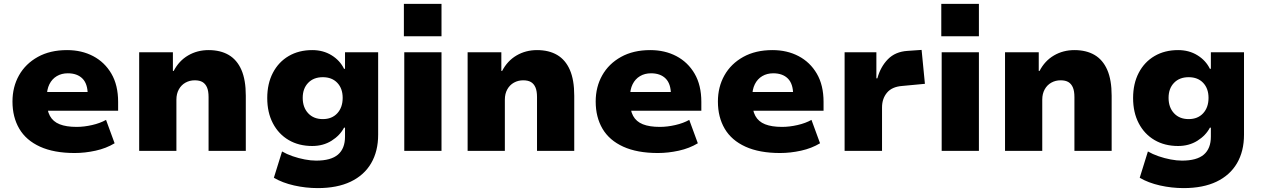

<svg xmlns="http://www.w3.org/2000/svg" viewBox="-20 -774 6469 985"><path d="M363 11Q257 11 185.5 -21.5Q114 -54 79 -113.5Q44 -173 44 -253Q44 -328 77.5 -387.5Q111 -447 174 -482Q237 -517 324 -517Q399 -517 458 -486Q517 -455 551.5 -396Q586 -337 586 -251V-206H197V-302H439L430 -288Q430 -344 403 -371Q376 -398 328 -398Q296 -398 271.5 -383.5Q247 -369 233.5 -342Q220 -315 220 -276V-256Q220 -209 236 -179.5Q252 -150 286 -136.5Q320 -123 373 -123Q411 -123 452.5 -132.5Q494 -142 524 -159L568 -39Q525 -13 470.5 -1Q416 11 363 11Z M694 0V-506H867V-410H871Q898 -462 945 -489.5Q992 -517 1050 -517Q1111 -517 1153.5 -492Q1196 -467 1218.5 -415.5Q1241 -364 1241 -283V0H1050V-276Q1050 -307 1042 -325.5Q1034 -344 1019 -353Q1004 -362 979 -362Q953 -362 931.5 -350Q910 -338 897.5 -315.5Q885 -293 885 -263V0Z M1610 191Q1549 191 1489 177.5Q1429 164 1385 138L1427 3Q1451 17 1481.5 27.5Q1512 38 1543.5 44Q1575 50 1602 50Q1678 50 1714 19Q1750 -12 1750 -73V-119H1745Q1724 -79 1681 -52Q1638 -25 1582 -25Q1513 -25 1461 -55.5Q1409 -86 1380 -141.5Q1351 -197 1351 -271Q1351 -345 1380 -400.5Q1409 -456 1461 -486.5Q1513 -517 1582 -517Q1638 -517 1681 -490.5Q1724 -464 1745 -421H1750V-506H1920V-83Q1920 2 1884 63.5Q1848 125 1779 158Q1710 191 1610 191ZM1636 -163Q1683 -163 1710.5 -193Q1738 -223 1738 -272Q1738 -320 1710.5 -349Q1683 -378 1636 -378Q1589 -378 1561 -349Q1533 -320 1533 -272Q1533 -223 1561 -193Q1589 -163 1636 -163Z M2052 -588V-754H2245V-588ZM2054 0V-506H2245V0Z M2379 0V-506H2552V-410H2556Q2583 -462 2630 -489.5Q2677 -517 2735 -517Q2796 -517 2838.5 -492Q2881 -467 2903.5 -415.5Q2926 -364 2926 -283V0H2735V-276Q2735 -307 2727 -325.5Q2719 -344 2704 -353Q2689 -362 2664 -362Q2638 -362 2616.5 -350Q2595 -338 2582.5 -315.5Q2570 -293 2570 -263V0Z M3355 11Q3249 11 3177.5 -21.5Q3106 -54 3071 -113.5Q3036 -173 3036 -253Q3036 -328 3069.5 -387.5Q3103 -447 3166 -482Q3229 -517 3316 -517Q3391 -517 3450 -486Q3509 -455 3543.5 -396Q3578 -337 3578 -251V-206H3189V-302H3431L3422 -288Q3422 -344 3395 -371Q3368 -398 3320 -398Q3288 -398 3263.5 -383.5Q3239 -369 3225.5 -342Q3212 -315 3212 -276V-256Q3212 -209 3228 -179.5Q3244 -150 3278 -136.5Q3312 -123 3365 -123Q3403 -123 3444.5 -132.5Q3486 -142 3516 -159L3560 -39Q3517 -13 3462.5 -1Q3408 11 3355 11Z M3982 11Q3876 11 3804.5 -21.5Q3733 -54 3698 -113.5Q3663 -173 3663 -253Q3663 -328 3696.5 -387.5Q3730 -447 3793 -482Q3856 -517 3943 -517Q4018 -517 4077 -486Q4136 -455 4170.5 -396Q4205 -337 4205 -251V-206H3816V-302H4058L4049 -288Q4049 -344 4022 -371Q3995 -398 3947 -398Q3915 -398 3890.5 -383.5Q3866 -369 3852.5 -342Q3839 -315 3839 -276V-256Q3839 -209 3855 -179.5Q3871 -150 3905 -136.5Q3939 -123 3992 -123Q4030 -123 4071.5 -132.5Q4113 -142 4143 -159L4187 -39Q4144 -13 4089.5 -1Q4035 11 3982 11Z M4313 0V-506H4476V-372H4481Q4497 -431 4535 -470Q4573 -509 4636 -513L4708 -518L4725 -344L4608 -333Q4556 -329 4530.5 -298.5Q4505 -268 4505 -223V0Z M4809 -588V-754H5002V-588ZM4811 0V-506H5002V0Z M5136 0V-506H5309V-410H5313Q5340 -462 5387 -489.5Q5434 -517 5492 -517Q5553 -517 5595.5 -492Q5638 -467 5660.5 -415.5Q5683 -364 5683 -283V0H5492V-276Q5492 -307 5484 -325.5Q5476 -344 5461 -353Q5446 -362 5421 -362Q5395 -362 5373.5 -350Q5352 -338 5339.5 -315.5Q5327 -293 5327 -263V0Z M6052 191Q5991 191 5931 177.5Q5871 164 5827 138L5869 3Q5893 17 5923.5 27.5Q5954 38 5985.5 44Q6017 50 6044 50Q6120 50 6156 19Q6192 -12 6192 -73V-119H6187Q6166 -79 6123 -52Q6080 -25 6024 -25Q5955 -25 5903 -55.5Q5851 -86 5822 -141.5Q5793 -197 5793 -271Q5793 -345 5822 -400.5Q5851 -456 5903 -486.5Q5955 -517 6024 -517Q6080 -517 6123 -490.5Q6166 -464 6187 -421H6192V-506H6362V-83Q6362 2 6326 63.5Q6290 125 6221 158Q6152 191 6052 191ZM6078 -163Q6125 -163 6152.5 -193Q6180 -223 6180 -272Q6180 -320 6152.5 -349Q6125 -378 6078 -378Q6031 -378 6003 -349Q5975 -320 5975 -272Q5975 -223 6003 -193Q6031 -163 6078 -163Z"/></svg>

Font: Nunito Sans 7pt Black
Style: Regular
Weight: 900
Designer: Vernon Adams
Foundry: Vernon Adams
Version: Version 3.101;gftools[0.9.27]